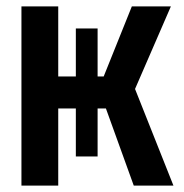

<svg xmlns="http://www.w3.org/2000/svg" viewBox="-20 -580 575 600"><path d="M47 0V-560H162V-341H304L392 -560H514L402 -302L522 0H398L311 -241H162V0ZM285 -91H217V-491H285Z"/></svg>

Font: Tektur SemiCondensed Medium
Style: Regular
Weight: 500
Width: 4
Designer: Adam Jagosz
Foundry: Adam Jagosz
Version: Version 1.005;gftools[0.9.30]